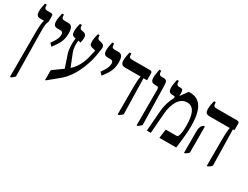

<svg xmlns="http://www.w3.org/2000/svg" viewBox="-77 -1256 2720 2106"><g transform="rotate(30 1283.0 -203.5)"><path d="M95 240H108C124 229 136 220 150 204L142 -341C141 -434 142 -457 160 -496V-564C160 -584 153 -592 136 -592H85C60 -592 49 -605 49 -636V-647H26C17 -604 11 -575 11 -545C11 -499 24 -479 67 -479H109V-477C98 -436 95 -384 95 -307Z M324 -273 363 -328C406 -389 415 -443 415 -491C415 -565 396 -592 353 -592H303C277 -592 267 -605 267 -636V-647H244C234 -604 228 -576 228 -545C228 -499 242 -479 284 -479H320C347 -479 353 -461 353 -441C353 -415 345 -387 321 -349L292 -305Z M446 77H455L583 -28C733 -150 793 -374 805 -475L813 -527C818 -563 802 -582 774 -588L744 -595C726 -599 719 -615 719 -638V-647H696C685 -607 680 -575 680 -545C680 -510 687 -494 722 -486L761 -477L752 -437C733 -344 705 -251 622 -176L559 -334C541 -381 541 -432 546 -478L577 -472C582 -495 586 -511 586 -532C586 -566 576 -583 545 -590L519 -595C502 -599 494 -614 494 -638V-647H470C459 -608 454 -574 454 -548C454 -509 466 -492 497 -486L508 -484C499 -425 500 -347 519 -291L571 -137L446 -47Z M959 -273 998 -328C1041 -389 1050 -443 1050 -491C1050 -565 1031 -592 988 -592H938C912 -592 902 -605 902 -636V-647H879C869 -604 863 -576 863 -545C863 -499 877 -479 919 -479H955C982 -479 988 -461 988 -441C988 -415 980 -387 956 -349L927 -305Z M1324 7H1337C1354 -3 1368 -13 1381 -29L1371 -479H1416V-564C1416 -584 1407 -592 1389 -592H1157C1131 -592 1121 -605 1121 -636V-647H1098C1089 -608 1082 -576 1082 -544C1082 -499 1096 -479 1138 -479H1334V-478C1328 -448 1324 -399 1324 -307Z M1564 7H1576C1590 -3 1605 -12 1620 -30L1609 -527C1608 -577 1597 -592 1560 -592H1534C1508 -592 1499 -608 1499 -637V-647H1476C1466 -599 1461 -571 1461 -544C1461 -501 1474 -479 1516 -479H1537C1561 -479 1564 -468 1564 -438Z M1690 0H1740L1760 -255C1770 -378 1821 -489 1920 -489C2008 -489 2039 -403 2039 -263C2039 -199 2035 -167 2027 -143C2020 -120 2015 -113 1995 -113H1864L1849 0H2062C2081 -146 2087 -217 2087 -282C2087 -504 2021 -598 1893 -598H1876L1810 -508L1809 -509V-548C1809 -576 1803 -592 1777 -592H1757C1730 -592 1722 -608 1722 -637V-647H1699C1691 -607 1684 -573 1684 -544C1684 -500 1697 -479 1739 -479H1756C1765 -479 1770 -475 1770 -466C1770 -461 1768 -454 1762 -441C1750 -418 1719 -356 1710 -255Z M2453 7H2465C2483 -3 2498 -13 2510 -29L2501 -481L2520 -488V-564C2520 -584 2511 -592 2493 -592H2226C2200 -592 2190 -605 2190 -635V-647H2167C2158 -608 2151 -575 2151 -544C2151 -499 2165 -479 2207 -479H2463V-476C2458 -447 2453 -398 2453 -304ZM2165 7H2177C2196 -4 2209 -13 2220 -29L2219 -352L2212 -360L2197 -351C2181 -341 2165 -317 2165 -269Z"/></g></svg>

Font: Noto Serif Hebrew ExtraCondensed SemiBold
Style: Regular
Weight: 600
Width: 2
Designer: Monotype Design Team
Foundry: Monotype Imaging Inc.
Version: Version 2.004